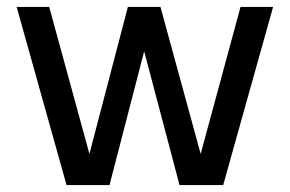

<svg xmlns="http://www.w3.org/2000/svg" viewBox="-20 -534 836 554"><path d="M674 -514H768L624 0H498L396 -386L296 0H172L28 -514H122L238 -90L349 -514H443L559 -90Z"/></svg>

Font: Telex
Style: Regular
Weight: 400
Designer: Andres Torresi
Foundry: Andres Torresi
Version: Version 1.100